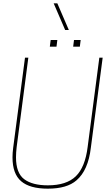

<svg xmlns="http://www.w3.org/2000/svg" viewBox="-20 -1126 660 1152"><path d="M393 -946ZM393 -946H371L302 -1106H324ZM464 -846ZM319 -846H279L284 -886H324ZM459 -846H419L424 -886H464ZM267 6Q159 6 107 -38.5Q55 -83 55 -182Q55 -208 59 -239L130 -780H150L80 -244Q76 -210 76 -182Q76 -88 125 -51Q174 -14 267 -14Q379 -14 435 -68.5Q491 -123 506 -245L576 -780H596L525 -239Q509 -104 439 -44Q382 6 267 6Z"/></svg>

Font: Tanohe Sans Thin
Style: Italic
Weight: 100
Designer: Village Type and Design LLC & Cristiano Sobral
Foundry: Cooper Hewitt Smithsonian Design Museum
Version: Version 1.00;September 29, 2021;FontCreator 13.0.0.2655 64-b